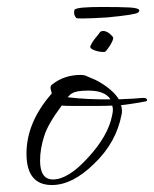

<svg xmlns="http://www.w3.org/2000/svg" viewBox="-20 -520 442 551"><path d="M129 11Q56 11 56 -79Q56 -169 128 -251Q129 -252 127 -258.5Q125 -265 125 -268Q125 -274 129 -277Q164 -305 211 -305Q224 -305 232 -300Q242 -296 251 -292Q260 -288 268 -283Q306 -260 321 -235Q346 -236 363 -237Q380 -238 389 -239H393Q402 -239 402 -232Q402 -230 398 -229Q387 -227 369.5 -224Q352 -221 327 -218Q330 -211 330 -202Q330 -195 329 -192Q314 -111 250 -50Q188 11 129 11ZM297 -235Q281 -260 234 -260Q198 -260 187 -252Q184 -251 181 -248Q178 -245 174 -241Q230 -234 297 -235ZM132 -5Q176 -5 233 -68Q291 -131 302 -190Q303 -195 303.5 -198.5Q304 -202 304 -205Q304 -211 302 -217Q283 -216 263 -216Q243 -216 223 -216Q203 -216 186.5 -216Q170 -216 157 -217Q117 -163 107 -130Q95 -93 95 -59Q95 -5 132 -5ZM280 -371Q268 -370 253 -375Q238 -380 239 -387Q242 -395 250 -406Q264 -423 266.5 -427Q269 -431 276 -431Q290 -431 304 -414Q304 -413 304.5 -412.5Q305 -412 305 -411Q305 -405 296 -390Q284 -371 280 -371ZM217 -467Q201 -467 199 -468Q198 -470 196 -472.5Q194 -475 193 -480Q192 -492 195 -493Q204 -500 272 -500Q326 -500 353 -498.5Q380 -497 380 -489Q379 -488 378.5 -486.5Q378 -485 376 -484Q371 -478 288 -470Q239 -467 217 -467Z"/></svg>

Font: Ephesis
Style: Regular
Weight: 400
Designer: Robert E. Leuschke
Foundry: Robert E. Leuschke
Version: Version 1.010; ttfautohint (v1.8.3)